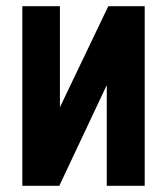

<svg xmlns="http://www.w3.org/2000/svg" viewBox="-20 -598 538 618"><path d="M51.8 0V-578.1H172.9V-252.9L328.6 -578.1H445.8V0H323.7V-324.2L170.9 0Z"/></svg>

Font: Oswald
Style: DemiBold
Weight: 600
Designer: Vernon Adams
Foundry: Vernon Adams
Version: 3.0; ttfautohint (v0.95) -l 8 -r 50 -G 200 -x 0 -w "G" -W -c